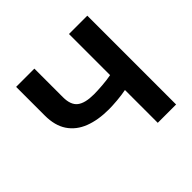

<svg xmlns="http://www.w3.org/2000/svg" viewBox="-173 -919 1112 1112"><g transform="rotate(-45 382.5 -363.5)"><path d="M92.7 -727.3H242.2V-492.9Q242.2 -429.7 275.4 -403.8Q308.6 -377.8 381 -377.8Q408.7 -377.8 450.8 -381Q492.9 -384.2 525.6 -390.6V-727.3H675.8V0H525.6V-268.8Q492.5 -262.1 450.5 -258.5Q408.4 -255 381 -255Q293.3 -255 228.5 -280Q163.7 -305 128.2 -357.6Q92.7 -410.2 92.7 -492.9Z"/></g></svg>

Font: Inter UI
Style: Bold
Weight: 700
Designer: Rasmus Andersson
Foundry: rsms
Version: 3.2;8d6f07862